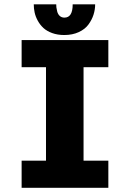

<svg xmlns="http://www.w3.org/2000/svg" viewBox="-20 -890 610 910"><path d="M431 -869.5Q431 -844.5 423.2 -820.2Q415.5 -796 399.2 -773.8Q383 -751.5 353.2 -737.8Q323.5 -724 284.5 -724Q253 -724 227.5 -733.2Q202 -742.5 186 -757.2Q170 -772 159.2 -791.5Q148.5 -811 144.2 -830.5Q140 -850 140 -869.5H246.5Q246.5 -862.5 247.2 -855.2Q248 -848 251.2 -835.2Q254.5 -822.5 263.2 -814.5Q272 -806.5 285.5 -806.5Q324.5 -806.5 324.5 -869.5ZM493.5 -571.5H376V-128.5H493.5V0H82.5V-128.5H198V-571.5H82.5V-700H493.5Z"/></svg>

Font: League Mono Narrow ExtraBold
Style: Regular
Weight: 800
Width: 3
Designer: Tyler Finck
Foundry: The League of Moveable Type / Tyler Finck
Version: Version 2.210